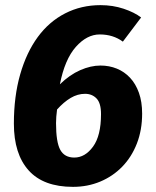

<svg xmlns="http://www.w3.org/2000/svg" viewBox="-20 -710 605 747"><path d="M458 -548Q420 -576 368 -576Q318 -576 275 -527.5Q232 -479 213 -382Q251 -419 292 -437Q333 -455 371 -455Q405 -455 434.5 -443Q464 -431 486 -407.5Q508 -384 520.5 -349Q533 -314 533 -268Q533 -204 512.5 -151.5Q492 -99 455.5 -61.5Q419 -24 370 -3.5Q321 17 264 17Q149 17 91.5 -47Q34 -111 34 -229Q34 -335 58.5 -420.5Q83 -506 127 -566Q171 -626 233.5 -658Q296 -690 371 -690Q419 -690 461 -676Q503 -662 529 -642ZM311 -345Q282 -345 255 -329Q228 -313 202 -284Q200 -269 199 -256Q198 -243 198 -231Q198 -157 214.5 -127Q231 -97 269 -97Q311 -97 342 -139.5Q373 -182 373 -266Q373 -309 355.5 -327Q338 -345 311 -345Z"/></svg>

Font: Qjlgwqiwhsfqbnnlvksmvfsycuq
Style: Regular
Weight: 700
Italic angle: -8°
Designer: Carrois Corporate & Edenspiekermann
Foundry: Carrois Corporate GbR & Edenspiekermann AG
Version: Version 2.001